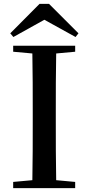

<svg xmlns="http://www.w3.org/2000/svg" viewBox="-20 -971 457 991"><path d="M233 -951H184L33 -799L49 -780L209 -869L370 -780L385 -799ZM48 -704 147 -695C149 -595 149 -495 149 -393V-342C149 -241 149 -140 147 -41L48 -32V0H368V-32L270 -41C268 -141 268 -242 268 -343V-393C268 -494 268 -596 270 -695L368 -704V-735H48Z"/></svg>

Font: Noto Serif CJK SC SemiBold
Style: Regular
Weight: 600
Designer: Ryoko NISHIZUKA 西塚涼子 (kana & ideographs); Frank Grießhammer (Latin, Greek & Cyrillic); Wenlong ZHANG 张文龙 (bopomofo); San
Foundry: Adobe
Version: Version 2.001;hotconv 1.1.0;makeotfexe 2.6.0